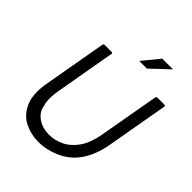

<svg xmlns="http://www.w3.org/2000/svg" viewBox="-257 -1082 1243 1243"><g transform="rotate(45 364.5 -460.5)"><path d="M312 14Q243 14 183 -15.5Q123 -45 93 -114Q75 -155 75 -211Q75 -251 84 -299L159 -724Q160 -733 171 -734H233Q243 -734 243 -726L170 -311Q163 -271 163 -238Q163 -200 176 -159Q189 -118 230 -93Q271 -68 326 -68Q381 -68 431 -93Q481 -118 517.5 -171.5Q554 -225 569 -311L642 -724Q643 -733 654 -734H716Q726 -734 726 -726L651 -299Q612 -83 452 -16Q381 14 312 14ZM472 -819H402L497 -935H595Z"/></g></svg>

Font: YamahaIndonesia935. App
Style: Italic
Weight: 400
Italic angle: -10°
Designer: Dalton Maag Ltd
Foundry: Dalton Maag Ltd
Version: Version 1.002; January 01, 2024; Regular/Italic